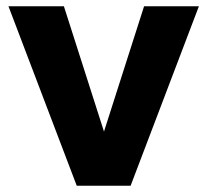

<svg xmlns="http://www.w3.org/2000/svg" viewBox="-20 -588 662 613"><path d="M440 -568H615L397 5H225L7 -568H184L312 -168Z"/></svg>

Font: Martel Sans Heavy
Style: Regular
Weight: 900
Designer: Dan Reynolds and Mathieu Réguer
Foundry: Dan Reynolds and Mathieu Réguer
Version: Version 1.001;PS 001.001;hotconv 1.0.70;makeotf.lib2.5.58329